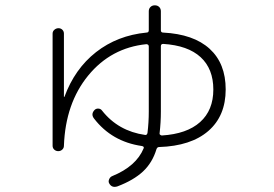

<svg xmlns="http://www.w3.org/2000/svg" viewBox="-20 -654 1040 729"><path d="M599.6 -487.3Q590.8 -487.3 590.8 -478.5V-230.5Q590.8 -189.5 585.9 -147.5Q585 -144.5 588.4 -142.1Q591.8 -139.6 594.7 -139.6Q689.5 -145.5 739.7 -190.4Q790 -235.4 790 -314Q790 -392.6 741.7 -437Q693.4 -481.4 599.6 -487.3ZM179.7 -100.6V-526.4Q179.7 -535.2 186.5 -541Q193.4 -546.9 202.1 -546.9Q210.9 -546.9 216.8 -541Q222.7 -535.2 222.7 -526.4V-287.1Q222.7 -286.1 223.6 -286.1H224.6Q263.7 -392.6 344.7 -456.1Q425.8 -519.5 536.1 -530.3Q544.9 -530.3 544.9 -539.1V-611.3Q544.9 -621.1 551.3 -627.4Q557.6 -633.8 567.9 -633.8Q578.1 -633.8 584.5 -627.4Q590.8 -621.1 590.8 -611.3V-539.1Q590.8 -530.3 599.6 -530.3Q714.8 -524.4 775.9 -468.8Q836.9 -413.1 836.9 -314.5Q836.9 -213.9 771 -156.7Q705.1 -99.6 584 -95.7Q577.1 -95.7 574.2 -87.9Q558.6 -36.1 522.9 -2.9Q487.3 30.3 425.8 53.7Q404.3 60.5 394.5 42Q390.6 35.2 394.5 26.4Q398.4 17.6 406.2 14.6Q497.1 -22.5 525.4 -90.8Q528.3 -97.7 518.6 -99.6Q404.3 -116.2 336.9 -204.1Q324.2 -220.7 338.9 -236.3Q344.7 -242.2 353.5 -241.7Q362.3 -241.2 367.2 -234.4Q428.7 -156.2 531.2 -141.6Q538.1 -140.6 540 -149.4Q544.9 -189.5 544.9 -230.5V-477.5Q544.9 -485.4 536.1 -486.3Q401.4 -472.7 314.9 -367.2Q228.5 -261.7 222.7 -100.6Q222.7 -91.8 216.3 -85.9Q210 -80.1 201.2 -80.1Q192.4 -80.1 186 -85.9Q179.7 -91.8 179.7 -100.6Z"/></svg>

Font: Rounded-X Mgen+ 1mn light
Style: Regular
Weight: 200
Designer: [Source Han Sans]
Ryoko NISHIZUKA  (kana & ideographs); Paul D. Hunt (Latin, Greek & Cyrillic); Wenlong ZHANG  (bopomofo
Version: Version 1.059.20150602